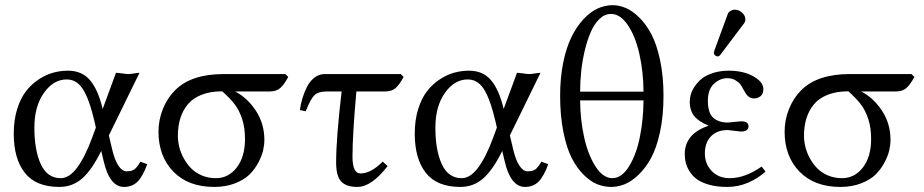

<svg xmlns="http://www.w3.org/2000/svg" viewBox="-20 -718 3610 750"><path d="M405.3 -189 418.9 -131.3Q428.7 -91.3 443.1 -70.1Q457.5 -48.8 474.6 -48.8Q494.1 -48.8 504.9 -56.4Q515.6 -64 528.3 -86.4L555.2 -76.7Q538.1 -29.3 517.3 -8.5Q496.6 12.2 464.4 12.2Q408.2 12.2 384.8 -88.9L375.5 -128.4Q338.4 -53.2 300.5 -20.5Q262.7 12.2 211.9 12.2Q120.1 12.2 76.9 -43Q33.7 -98.1 33.7 -195.8Q33.7 -249 47.1 -292Q60.5 -335 82 -362.3Q103.5 -389.6 131.8 -408.2Q160.2 -426.8 188.5 -434.3Q216.8 -441.9 245.6 -441.9Q300.3 -441.9 331.8 -404.5Q363.3 -367.2 380.9 -293V-292L433.1 -433.6Q440.4 -433.6 456.8 -431.2Q473.1 -428.7 481 -428.7Q488.8 -428.7 503.9 -431.2Q519 -433.6 524.9 -433.6ZM354.5 -219.7 349.6 -241.2Q340.3 -280.8 331.3 -308.3Q322.3 -335.9 309.6 -359.9Q296.9 -383.8 279.8 -395.8Q262.7 -407.7 240.7 -407.7Q189 -407.7 151.6 -355.2Q114.3 -302.7 114.3 -219.2Q114.3 -131.3 139.4 -76.7Q164.6 -22 217.3 -22Q250.5 -22 281.2 -63.2Q312 -104.5 339.4 -178.7Z M1034.2 -360.8H898.4Q946.8 -335.4 979.7 -285.2Q1012.7 -234.9 1012.7 -171.9Q1012.7 -152.3 1007.8 -130.6Q1002.9 -108.9 989 -82.8Q975.1 -56.6 954.3 -36.1Q933.6 -15.6 897.7 -1.7Q861.8 12.2 816.9 12.2Q715.3 12.2 657.2 -47.6Q599.1 -107.4 599.1 -203.6Q599.1 -249.5 616.2 -292.2Q633.3 -335 664.1 -365.7Q727.1 -428.7 853.5 -428.7H1094.7L1106 -417.5Q1090.3 -388.2 1075.2 -374.5Q1060.1 -360.8 1034.2 -360.8ZM823.2 -22Q872.6 -22 904.8 -63.7Q937 -105.5 937 -174.8Q937 -218.8 926 -252.7Q915 -286.6 897 -310.3Q878.9 -334 848.1 -361.3Q801.3 -361.3 767.1 -347.7Q732.9 -334 713.1 -309.8Q693.4 -285.6 684.1 -255.1Q674.8 -224.6 674.8 -187.5Q674.8 -166.5 680.2 -144.3Q685.5 -122.1 697.5 -100.1Q709.5 -78.1 726.3 -60.8Q743.2 -43.5 768.3 -32.7Q793.5 -22 823.2 -22Z M1248.5 -428.7Q1248.5 -428.7 1545.4 -428.7L1556.6 -417.5Q1541 -388.2 1525.9 -374.5Q1510.7 -360.8 1484.9 -360.8H1372.1Q1356.9 -191.4 1356.9 -106.4Q1356.9 -40.5 1388.2 -40.5Q1429.2 -40.5 1475.1 -86.9L1494.1 -69.3Q1431.6 12.2 1375.5 12.2Q1332.5 12.2 1312.7 -9Q1293 -30.3 1293 -83.5Q1293 -178.2 1314.5 -360.8H1258.8Q1223.1 -360.8 1208 -345.9Q1192.9 -331.1 1174.3 -283.2L1151.4 -288.1Q1154.3 -310.5 1160.9 -332.8Q1167.5 -355 1178.7 -377.7Q1189.9 -400.4 1208 -414.6Q1226.1 -428.7 1248.5 -428.7Z M1971.7 -189 1985.4 -131.3Q1995.1 -91.3 2009.5 -70.1Q2023.9 -48.8 2041 -48.8Q2060.5 -48.8 2071.3 -56.4Q2082 -64 2094.7 -86.4L2121.6 -76.7Q2104.5 -29.3 2083.7 -8.5Q2063 12.2 2030.8 12.2Q1974.6 12.2 1951.2 -88.9L1941.9 -128.4Q1904.8 -53.2 1866.9 -20.5Q1829.1 12.2 1778.3 12.2Q1686.5 12.2 1643.3 -43Q1600.1 -98.1 1600.1 -195.8Q1600.1 -249 1613.5 -292Q1627 -335 1648.4 -362.3Q1669.9 -389.6 1698.2 -408.2Q1726.6 -426.8 1754.9 -434.3Q1783.2 -441.9 1812 -441.9Q1866.7 -441.9 1898.2 -404.5Q1929.7 -367.2 1947.3 -293V-292L1999.5 -433.6Q2006.8 -433.6 2023.2 -431.2Q2039.6 -428.7 2047.4 -428.7Q2055.2 -428.7 2070.3 -431.2Q2085.4 -433.6 2091.3 -433.6ZM1920.9 -219.7 1916 -241.2Q1906.7 -280.8 1897.7 -308.3Q1888.7 -335.9 1876 -359.9Q1863.3 -383.8 1846.2 -395.8Q1829.1 -407.7 1807.1 -407.7Q1755.4 -407.7 1718 -355.2Q1680.7 -302.7 1680.7 -219.2Q1680.7 -131.3 1705.8 -76.7Q1731 -22 1783.7 -22Q1816.9 -22 1847.7 -63.2Q1878.4 -104.5 1905.8 -178.7Z M2493.7 -359.9Q2493.2 -438.5 2477.5 -507.6Q2461.9 -576.7 2432.4 -620.1Q2402.8 -663.6 2366.7 -663.6Q2342.3 -663.6 2322 -644.3Q2301.8 -625 2288.1 -593.8Q2274.4 -562.5 2264.6 -522.2Q2254.9 -481.9 2250.5 -440.9Q2246.1 -399.9 2246.1 -359.9ZM2493.7 -325.7H2246.1Q2246.6 -252 2261.5 -183.3Q2276.4 -114.7 2305.9 -68.4Q2335.4 -22 2372.1 -22Q2408.7 -22 2437.3 -68.4Q2465.8 -114.7 2479.5 -182.9Q2493.2 -251 2493.7 -325.7ZM2168 -343.8Q2168 -413.6 2179.9 -472.7Q2191.9 -531.7 2211.9 -572.5Q2231.9 -613.3 2258.3 -642.1Q2284.7 -670.9 2313.7 -684.3Q2342.8 -697.8 2373 -697.8Q2398.4 -697.8 2424.6 -686.8Q2450.7 -675.8 2477.5 -649.2Q2504.4 -622.6 2524.9 -583.5Q2545.4 -544.4 2558.6 -482.2Q2571.8 -419.9 2571.8 -343.8Q2571.8 -265.1 2558.1 -202.1Q2544.4 -139.2 2522.9 -100.1Q2501.5 -61 2473.6 -34.7Q2445.8 -8.3 2419.4 2Q2393.1 12.2 2367.2 12.2Q2339.8 12.2 2313.2 1.7Q2286.6 -8.8 2260 -35.2Q2233.4 -61.5 2213.4 -100.6Q2193.4 -139.6 2180.7 -202.6Q2168 -265.6 2168 -343.8Z M2850.6 -680.2Q2865.7 -680.2 2878.7 -668.7Q2891.6 -657.2 2891.6 -642.1Q2891.6 -633.8 2886.7 -627L2794.9 -505.4Q2789.1 -497.6 2783.7 -497.6Q2777.8 -497.6 2773.2 -501.7Q2768.6 -505.9 2768.6 -511.2Q2768.6 -513.7 2770.5 -520.5L2822.8 -663.1Q2825.7 -670.9 2833.7 -675.5Q2841.8 -680.2 2850.6 -680.2ZM2733.4 -118.7Q2733.4 -77.6 2760.3 -49.8Q2787.1 -22 2830.6 -22Q2890.1 -22 2955.1 -67.4L2970.2 -47.9Q2942.4 -22 2903.3 -4.9Q2864.3 12.2 2820.3 12.2Q2780.8 12.2 2750.5 3.7Q2720.2 -4.9 2702.4 -17.8Q2684.6 -30.8 2673.6 -48.6Q2662.6 -66.4 2658.7 -82.5Q2654.8 -98.6 2654.8 -115.7Q2654.8 -195.8 2748.5 -227.1Q2710.4 -242.2 2692.4 -263.9Q2674.3 -285.6 2674.3 -321.8Q2674.3 -335 2678.7 -349.9Q2683.1 -364.7 2694.3 -381.3Q2705.6 -397.9 2721.9 -411.1Q2738.3 -424.3 2765.9 -433.1Q2793.5 -441.9 2827.1 -441.9Q2883.3 -441.9 2922.6 -419.9Q2961.9 -397.9 2961.9 -370.1Q2961.9 -351.1 2950.7 -342.3Q2939.5 -333.5 2926.8 -333.5Q2911.6 -333.5 2902.6 -341.8Q2893.6 -350.1 2885.3 -366.2Q2877.4 -380.9 2871.8 -388.7Q2866.2 -396.5 2852.8 -404.5Q2839.4 -412.6 2821.3 -412.6Q2792.5 -412.6 2768.8 -390.6Q2745.1 -368.7 2745.1 -324.2Q2745.1 -276.4 2766.4 -257.8Q2787.6 -239.3 2823.7 -239.3Q2824.2 -239.3 2835.9 -240.5Q2847.7 -241.7 2860.1 -242.9Q2872.6 -244.1 2875 -244.1Q2903.8 -244.1 2903.8 -225.1Q2903.8 -204.1 2874 -204.1Q2870.1 -204.1 2848.6 -207Q2827.1 -210 2822.8 -210Q2781.2 -210 2757.3 -185.5Q2733.4 -161.1 2733.4 -118.7Z M3480 -360.8H3344.2Q3392.6 -335.4 3425.5 -285.2Q3458.5 -234.9 3458.5 -171.9Q3458.5 -152.3 3453.6 -130.6Q3448.7 -108.9 3434.8 -82.8Q3420.9 -56.6 3400.1 -36.1Q3379.4 -15.6 3343.5 -1.7Q3307.6 12.2 3262.7 12.2Q3161.1 12.2 3103 -47.6Q3044.9 -107.4 3044.9 -203.6Q3044.9 -249.5 3062 -292.2Q3079.1 -335 3109.9 -365.7Q3172.9 -428.7 3299.3 -428.7H3540.5L3551.8 -417.5Q3536.1 -388.2 3521 -374.5Q3505.9 -360.8 3480 -360.8ZM3269 -22Q3318.4 -22 3350.6 -63.7Q3382.8 -105.5 3382.8 -174.8Q3382.8 -218.8 3371.8 -252.7Q3360.8 -286.6 3342.8 -310.3Q3324.7 -334 3293.9 -361.3Q3247.1 -361.3 3212.9 -347.7Q3178.7 -334 3158.9 -309.8Q3139.2 -285.6 3129.9 -255.1Q3120.6 -224.6 3120.6 -187.5Q3120.6 -166.5 3126 -144.3Q3131.3 -122.1 3143.3 -100.1Q3155.3 -78.1 3172.1 -60.8Q3189 -43.5 3214.1 -32.7Q3239.3 -22 3269 -22Z"/></svg>

Font: Libertinage
Style: l
Weight: 400
Designer: OSP
Foundry: OSP
Version: Version 1.0; 2008; OFL relea